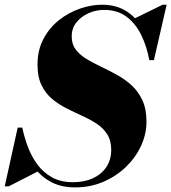

<svg xmlns="http://www.w3.org/2000/svg" viewBox="-52 -780 726 814"><path d="M266.5 14.5Q208 14.5 165.8 -7.8Q123.5 -30 95 -67.2Q66.5 -104.5 49.2 -149.2Q32 -194 23 -239H42.5Q50.5 -200 65.5 -159.2Q80.5 -118.5 105.5 -84Q130.5 -49.5 167.8 -28.5Q205 -7.5 257 -7.5Q306.5 -7.5 343 -24.8Q379.5 -42 399.5 -72.8Q419.5 -103.5 419.5 -144Q419.5 -184 402.5 -210.8Q385.5 -237.5 357.5 -255.8Q329.5 -274 296.2 -289Q263 -304 229.8 -320.8Q196.5 -337.5 168.8 -360.8Q141 -384 124 -419Q107 -454 107 -505.5Q107 -567.5 132.2 -615Q157.5 -662.5 198.2 -694.8Q239 -727 287 -743.5Q335 -760 380.5 -760Q444.5 -760 489.5 -728.8Q534.5 -697.5 562 -644Q589.5 -590.5 600.5 -525H581Q570 -585 546 -633.2Q522 -681.5 483.5 -709.8Q445 -738 389.5 -738Q354.5 -738 323.2 -724Q292 -710 272 -685Q252 -660 252 -625.5Q252 -592.5 269.2 -569.8Q286.5 -547 314.8 -530Q343 -513 376.8 -497Q410.5 -481 444.5 -462.2Q478.5 -443.5 506.5 -417.8Q534.5 -392 551.8 -354.8Q569 -317.5 569 -264Q569 -211.5 546 -161.8Q523 -112 481.8 -72.2Q440.5 -32.5 385.5 -9Q330.5 14.5 266.5 14.5ZM-32 10 23 -239H42.5L56 -167Q68 -133 81.5 -105.5Q95 -78 112 -55L-15 10ZM581 -525 573.5 -582.5Q562.5 -613.5 550.2 -640.8Q538 -668 516 -700.5L637.5 -760H654.5L600.5 -525Z"/></svg>

Font: Bodoni Moda ExtraBold
Style: Italic
Weight: 800
Italic angle: -13°
Version: Version 2.005